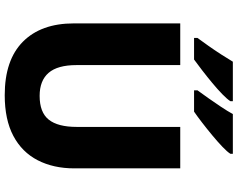

<svg xmlns="http://www.w3.org/2000/svg" viewBox="-114 -856 981 792"><g transform="rotate(90 376.0 -460.5)"><path d="M675 -277Q675 -191 641.5 -126Q608 -61 541 -25.5Q474 10 373 10Q228 10 152.5 -65Q77 -140 77 -275V-714H249V-286Q249 -208 281 -171Q313 -134 376 -134Q444 -134 474 -171.5Q504 -209 504 -287V-714H675ZM615 -921Q607 -908 586 -888Q565 -868 538.5 -846Q512 -824 486 -804Q460 -784 441 -771H353V-785Q367 -804 385 -829.5Q403 -855 421 -882Q439 -909 451 -931H615ZM398 -921Q390 -908 369.5 -888Q349 -868 322.5 -846Q296 -824 270 -804Q244 -784 226 -771H137V-785Q151 -804 169 -829.5Q187 -855 204.5 -882Q222 -909 235 -931H398Z"/></g></svg>

Font: Noto Sans Georgian ExtraBold
Style: Regular
Weight: 800
Designer: Monotype Design Team, Akaki Razmadze
Foundry: Google LLC
Version: Version 2.005; ttfautohint (v1.8.4.7-5d5b)